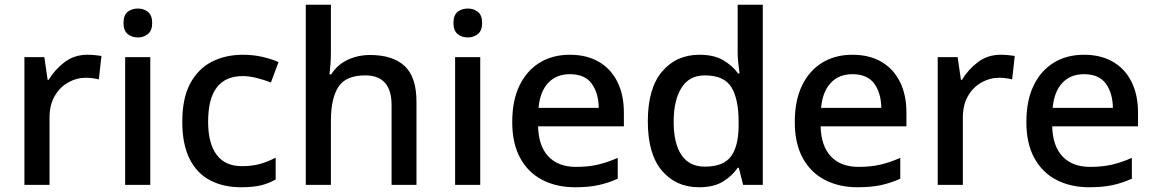

<svg xmlns="http://www.w3.org/2000/svg" viewBox="-20 -780 4870 810"><path d="M349 -549Q363 -549 380 -547.5Q397 -546 408 -544L397 -445Q386 -448 371 -450Q356 -452 343 -452Q303 -452 267.5 -432Q232 -412 210.5 -374.5Q189 -337 189 -284V0H83V-539H167L181 -443H185Q211 -486 252 -517.5Q293 -549 349 -549Z M614 -539V0H508V-539ZM562 -744Q586 -744 604 -730Q622 -716 622 -683Q622 -651 604 -636.5Q586 -622 562 -622Q536 -622 518.5 -636.5Q501 -651 501 -683Q501 -716 518.5 -730Q536 -744 562 -744Z M997 10Q923 10 867 -19Q811 -48 780 -109.5Q749 -171 749 -266Q749 -366 782.5 -428Q816 -490 873.5 -519.5Q931 -549 1005 -549Q1050 -549 1089.5 -539.5Q1129 -530 1155 -518L1123 -432Q1095 -443 1063.5 -451Q1032 -459 1004 -459Q858 -459 858 -267Q858 -175 894 -127Q930 -79 1000 -79Q1045 -79 1079 -89Q1113 -99 1143 -115V-23Q1114 -6 1080 2Q1046 10 997 10Z M1376 -557Q1376 -532 1374 -507Q1372 -482 1370 -466H1377Q1403 -507 1446.5 -527.5Q1490 -548 1541 -548Q1637 -548 1687 -501.5Q1737 -455 1737 -351V0H1632V-336Q1632 -462 1521 -462Q1438 -462 1407 -412.5Q1376 -363 1376 -271V0H1270V-760H1376Z M2006 -539V0H1900V-539ZM1954 -744Q1978 -744 1996 -730Q2014 -716 2014 -683Q2014 -651 1996 -636.5Q1978 -622 1954 -622Q1928 -622 1910.5 -636.5Q1893 -651 1893 -683Q1893 -716 1910.5 -730Q1928 -744 1954 -744Z M2384 -549Q2455 -549 2506 -519.5Q2557 -490 2584.5 -435Q2612 -380 2612 -305V-247H2250Q2252 -164 2293.5 -120Q2335 -76 2410 -76Q2462 -76 2502.5 -85.5Q2543 -95 2586 -114V-26Q2546 -8 2504.5 1Q2463 10 2406 10Q2328 10 2268 -21Q2208 -52 2174.5 -113.5Q2141 -175 2141 -265Q2141 -356 2171.5 -419Q2202 -482 2256.5 -515.5Q2311 -549 2384 -549ZM2384 -467Q2327 -467 2292.5 -430Q2258 -393 2252 -325H2506Q2505 -388 2476 -427.5Q2447 -467 2384 -467Z M2929 10Q2832 10 2772.5 -60Q2713 -130 2713 -268Q2713 -407 2773 -478Q2833 -549 2931 -549Q2992 -549 3031 -526Q3070 -503 3094 -470H3100Q3098 -484 3095 -510.5Q3092 -537 3092 -558V-760H3198V0H3115L3097 -72H3092Q3069 -38 3030 -14Q2991 10 2929 10ZM2954 -77Q3032 -77 3064 -120.5Q3096 -164 3096 -251V-267Q3096 -362 3065.5 -412Q3035 -462 2953 -462Q2888 -462 2855 -409.5Q2822 -357 2822 -266Q2822 -175 2855 -126Q2888 -77 2954 -77Z M3576 -549Q3647 -549 3698 -519.5Q3749 -490 3776.5 -435Q3804 -380 3804 -305V-247H3442Q3444 -164 3485.5 -120Q3527 -76 3602 -76Q3654 -76 3694.5 -85.5Q3735 -95 3778 -114V-26Q3738 -8 3696.5 1Q3655 10 3598 10Q3520 10 3460 -21Q3400 -52 3366.5 -113.5Q3333 -175 3333 -265Q3333 -356 3363.5 -419Q3394 -482 3448.5 -515.5Q3503 -549 3576 -549ZM3576 -467Q3519 -467 3484.5 -430Q3450 -393 3444 -325H3698Q3697 -388 3668 -427.5Q3639 -467 3576 -467Z M4202 -549Q4216 -549 4233 -547.5Q4250 -546 4261 -544L4250 -445Q4239 -448 4224 -450Q4209 -452 4196 -452Q4156 -452 4120.5 -432Q4085 -412 4063.5 -374.5Q4042 -337 4042 -284V0H3936V-539H4020L4034 -443H4038Q4064 -486 4105 -517.5Q4146 -549 4202 -549Z M4553 -549Q4624 -549 4675 -519.5Q4726 -490 4753.5 -435Q4781 -380 4781 -305V-247H4419Q4421 -164 4462.5 -120Q4504 -76 4579 -76Q4631 -76 4671.5 -85.5Q4712 -95 4755 -114V-26Q4715 -8 4673.5 1Q4632 10 4575 10Q4497 10 4437 -21Q4377 -52 4343.5 -113.5Q4310 -175 4310 -265Q4310 -356 4340.5 -419Q4371 -482 4425.5 -515.5Q4480 -549 4553 -549ZM4553 -467Q4496 -467 4461.5 -430Q4427 -393 4421 -325H4675Q4674 -388 4645 -427.5Q4616 -467 4553 -467Z"/></svg>

Font: Noto Sans Tangsa Medium
Style: Regular
Weight: 500
Version: Version 1.504